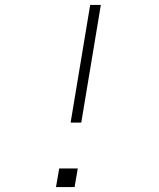

<svg xmlns="http://www.w3.org/2000/svg" viewBox="-20 -755 640 775"><path d="M265 -260 344 -735H387L308 -260ZM206 0 219 -75H294L281 0Z"/></svg>

Font: Iosevka SS04 XLt Ex
Style: Italic
Weight: 200
Width: 7
Italic angle: -9°
Monospace: yes
Designer: Belleve Invis
Foundry: Belleve Invis
Version: Version 19.0.0; ttfautohint (v1.8.4)